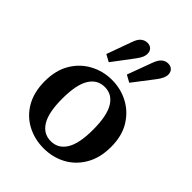

<svg xmlns="http://www.w3.org/2000/svg" viewBox="-223 -894 1025 1025"><g transform="rotate(45 289.5 -381.5)"><path d="M289 14Q221 14 164 -16Q107 -46 73.5 -104Q40 -162 40 -244Q40 -327 74.5 -384.5Q109 -442 166 -472.5Q223 -503 289 -503Q356 -503 412.5 -473Q469 -443 504 -386Q539 -329 539 -246Q539 -164 505 -105.5Q471 -47 414.5 -16.5Q358 14 289 14ZM289 -40Q345 -40 375.5 -89.5Q406 -139 406 -243Q406 -348 375.5 -398.5Q345 -449 289 -449Q233 -449 202.5 -399Q172 -349 172 -244Q172 -140 202.5 -90Q233 -40 289 -40ZM170 -579 220 -717Q231 -751 247.5 -764Q264 -777 283 -777Q302 -777 313.5 -766Q325 -755 325 -735Q325 -722 319 -708Q313 -694 298 -674L210 -557ZM325 -579 376 -717Q388 -751 404 -764Q420 -777 439 -777Q459 -777 470.5 -765.5Q482 -754 482 -735Q482 -709 454 -673L365 -557Z"/></g></svg>

Font: Source Serif 4 SmText Semibold
Style: Regular
Weight: 600
Designer: Frank Grießhammer
Foundry: Adobe
Version: Version 4.005;hotconv 1.1.0;makeotfexe 2.6.0